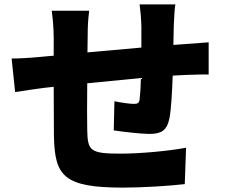

<svg xmlns="http://www.w3.org/2000/svg" viewBox="-20 -812 1040 876"><path d="M33 -545 49 -392C75 -396 148 -407 180 -411L225 -416L226 -192C230 -11 267 44 541 44C633 44 756 36 823 28L829 -138C749 -123 621 -111 529 -111C392 -111 380 -124 378 -217C377 -261 377 -347 378 -432L623 -456C622 -417 620 -383 617 -359C615 -341 607 -338 590 -338C572 -338 531 -344 502 -350L499 -217C538 -211 625 -201 660 -201C714 -201 741 -214 753 -272C761 -312 765 -389 768 -467L825 -470C852 -471 913 -473 932 -472V-619C899 -616 854 -613 826 -611L771 -607L773 -698C774 -727 777 -777 780 -792H617C620 -772 625 -718 625 -691V-595L379 -573L380 -646C380 -695 382 -724 387 -763H216C221 -725 225 -685 225 -637V-558L170 -553C111 -547 60 -545 33 -545Z"/></svg>

Font: Noto Sans CJK TC Black
Style: Regular
Weight: 900
Designer: Ryoko NISHIZUKA 西塚涼子 (kana, bopomofo & ideographs); Paul D. Hunt (Latin, Greek & Cyrillic); Sandoll Communications 산돌커뮤니
Foundry: Adobe
Version: Version 2.004;hotconv 1.0.118;makeotfexe 2.5.65603